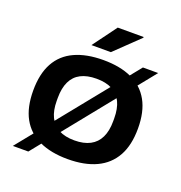

<svg xmlns="http://www.w3.org/2000/svg" viewBox="-137 -841 946 1004"><g transform="rotate(20 336.0 -339.5)"><path d="M336 12Q243 12 177.5 -18.5Q112 -49 78.5 -110Q45 -171 45 -264Q45 -357 78.5 -418Q112 -479 177.5 -509Q243 -539 336 -539Q430 -539 495 -509Q560 -479 594 -418Q628 -357 628 -264Q628 -171 594 -110Q560 -49 495 -18.5Q430 12 336 12ZM336 -92Q388 -92 423 -110.5Q458 -129 475.5 -165.5Q493 -202 493 -255V-272Q493 -326 475.5 -362.5Q458 -399 423 -417Q388 -435 336 -435Q284 -435 249 -417Q214 -399 196.5 -362.5Q179 -326 179 -272V-255Q179 -202 196.5 -165.5Q214 -129 249 -110.5Q284 -92 336 -92ZM44 45 543 -573H628L130 45ZM250 -591 348 -724H492V-720L358 -591Z"/></g></svg>

Font: Archivo SemiExpanded SemiBold
Style: Regular
Weight: 600
Width: 6
Designer: Hector Gatti
Foundry: Omnibus-Type
Version: Version 2.001